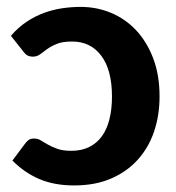

<svg xmlns="http://www.w3.org/2000/svg" viewBox="-20 -544 523 571"><path d="M53.5 -115.5Q59.5 -123.5 65.2 -127.8Q71 -132 82 -132Q92.5 -132 101.8 -126.2Q111 -120.5 122.8 -113.8Q134.5 -107 151 -101.2Q167.5 -95.5 192 -95.5Q222.5 -95.5 245.2 -106.8Q268 -118 283 -138.8Q298 -159.5 305.5 -189.5Q313 -219.5 313 -257Q313 -336 281.2 -378.2Q249.5 -420.5 194.5 -420.5Q166 -420.5 149 -413.5Q132 -406.5 120.2 -398Q108.5 -389.5 99.2 -382.5Q90 -375.5 77.5 -375.5Q61 -375.5 52 -387.5L12.5 -437.5Q34.5 -463 59.5 -479.5Q84.5 -496 111.2 -505.8Q138 -515.5 165.5 -519.5Q193 -523.5 220 -523.5Q267.5 -523.5 310.2 -505.8Q353 -488 385 -453.8Q417 -419.5 435.8 -370Q454.5 -320.5 454.5 -257Q454.5 -200.5 438 -152.2Q421.5 -104 389.2 -68.5Q357 -33 309.8 -12.8Q262.5 7.5 200.5 7.5Q141.5 7.5 97 -11.5Q52.5 -30.5 17 -66.5Z"/></svg>

Font: Lato 2
Style: Regular
Weight: 800
Designer: Lukasz Dziedzic with Adam Twardoch and Botio Nikoltchev
Foundry: tyPoland Lukasz Dziedzic
Version: Version 2.015; 2015-08-06; http://www.latofonts.com/